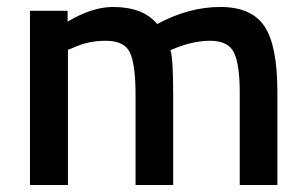

<svg xmlns="http://www.w3.org/2000/svg" viewBox="-20 -531 878 551"><path d="M175 0H66V-500H174V-469Q245 -511 304 -511Q391 -511 431 -462Q522 -511 612 -511Q702 -511 739 -455.5Q776 -400 776 -268V0H668V-265Q668 -346 651.5 -380Q635 -414 583 -414Q538 -414 486 -394L469 -387Q477 -367 477 -259V0H369V-257Q369 -346 353 -380Q337 -414 283 -414Q233 -414 190 -394L175 -388Z"/></svg>

Font: TitilliumWeb-SemiBold
Style: SemiBold
Weight: 600
Version: Version 1.001;PS 57.000;hotconv 1.0.70;makeotf.lib2.5.55311